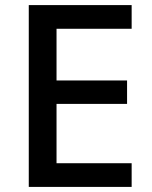

<svg xmlns="http://www.w3.org/2000/svg" viewBox="-20 -734 595 754"><path d="M497 0V-93H202V-326H479V-418H202V-621H497V-714H93V0Z"/></svg>

Font: Noto Sans Lao UI Med
Style: Regular
Weight: 500
Designer: Monotype Design Team
Foundry: Monotype Imaging Inc.
Version: Version 2.000